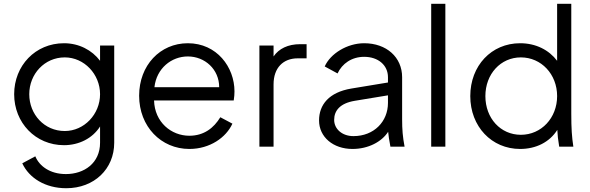

<svg xmlns="http://www.w3.org/2000/svg" viewBox="-20 -777 3123 1017"><path d="M331 220C479 220 585 118 585 -21V-536H510V-455C467 -512 398 -548 319 -548C167 -548 55 -429 55 -278C55 -127 168 -8 319 -8C398 -8 470 -44 510 -107V-21C510 87 426 145 329 145C244 145 188 102 167 51L98 88C134 166 220 220 331 220ZM135 -278C135 -385 216 -473 323 -473C426 -473 510 -384 510 -278C510 -172 426 -83 323 -83C215 -83 135 -171 135 -278Z M983 12C1092 12 1178 -49 1211 -122L1147 -156C1113 -100 1061 -58 983 -58C887 -58 799 -130 796 -245H1218C1221 -262 1222 -280 1222 -293C1222 -421 1129 -548 975 -548C828 -548 717 -431 717 -270C717 -107 833 12 983 12ZM798 -315C809 -415 888 -478 975 -478C1065 -478 1141 -410 1141 -315Z M1354 0H1429V-330C1429 -418 1480 -468 1557 -468H1604V-543H1570C1505 -543 1457 -519 1429 -478V-536H1354Z M1847 12C1931 12 2002 -26 2036 -79C2038 -59 2041 -35 2048 0H2123C2113 -53 2110 -91 2110 -145V-368C2110 -474 2027 -548 1909 -548C1819 -548 1730 -493 1700 -425L1768 -388C1792 -440 1843 -476 1909 -476C1983 -476 2035 -432 2035 -368V-340L1841 -308C1722 -288 1670 -222 1670 -139C1670 -51 1745 12 1847 12ZM1750 -142C1750 -191 1781 -230 1859 -243L2035 -272V-232C2035 -133 1961 -56 1852 -56C1792 -56 1750 -94 1750 -142Z M2264 0H2339V-757H2264Z M2735 12C2819 12 2891 -24 2932 -89C2933 -63 2936 -36 2942 0H3017C3009 -52 3006 -97 3006 -175V-757H2931V-455C2888 -512 2819 -548 2735 -548C2583 -548 2471 -429 2471 -268C2471 -107 2584 12 2735 12ZM2551 -268C2551 -385 2632 -473 2739 -473C2847 -473 2931 -384 2931 -268C2931 -152 2847 -63 2739 -63C2631 -63 2551 -151 2551 -268Z"/></svg>

Font: Mluvka
Style: Regular
Weight: 400
Designer: Modified by Jiří Krblich, Original typeface by Gumpita Rahayu
Foundry: Gumpita Rahayu & Jiří Krblich
Version: Version 2.000;Glyphs 3.1.1 (3134)